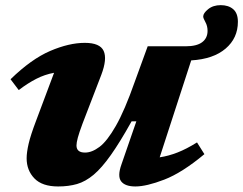

<svg xmlns="http://www.w3.org/2000/svg" viewBox="-20 -694 922 728"><path d="M440.5 -70.5 497 -234H479Q435 -155 400.2 -106Q365.5 -57 334.8 -31.2Q304 -5.5 272 3.8Q240 13 200.5 13Q140 13 110.5 -17.5Q81 -48 81 -94Q81 -116 88.5 -148.8Q96 -181.5 117.5 -238L185 -418Q149.5 -411.5 117.8 -395.2Q86 -379 51 -352.5L20 -393.5Q98.5 -470 170.2 -500.8Q242 -531.5 301.5 -531.5Q359 -531.5 373 -501Q387 -470.5 364 -410L293 -225.5Q280 -190.5 275 -171.8Q270 -153 270 -142.5Q270 -115.5 302.5 -115.5Q328.5 -115.5 357.2 -137Q386 -158.5 419.2 -216.5Q452.5 -274.5 491 -384L540 -518.5H684Q726 -518.5 746.5 -534Q767 -549.5 767 -577Q767 -595.5 758.8 -610.2Q750.5 -625 750.5 -631.5Q750.5 -644 769.2 -659.2Q788 -674.5 817 -674.5Q846.5 -674.5 864.2 -659.2Q882 -644 882 -611.5Q882 -549.5 835.5 -509.8Q789 -470 705 -465L585.5 -97.5Q619 -102.5 653 -115.8Q687 -129 727 -154L755 -109.5Q670.5 -39 603 -13Q535.5 13 493.5 13Q454.5 13 439.5 -6.2Q424.5 -25.5 440.5 -70.5Z"/></svg>

Font: Newsreader Caption
Style: Bold Italic
Weight: 700
Italic angle: -17°
Designer: Hugues Gentile
Foundry: Production Type
Version: Version 1.001